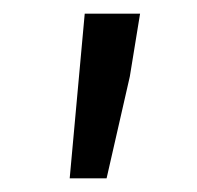

<svg xmlns="http://www.w3.org/2000/svg" viewBox="-20 -710 289 281"><path d="M82 -449 104 -690H185L170 -598L136 -449Z"/></svg>

Font: SourceSansPro
Style: Book
Weight: 400
Designer: Paul D. Hunt
Foundry: Adobe Systems Incorporated
Version: Version 2.021;PS 2.000;hotconv 1.0.86;makeotf.lib2.5.63406